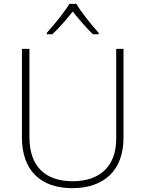

<svg xmlns="http://www.w3.org/2000/svg" viewBox="-20 -968 756 998"><path d="M377 -948H341C316 -906 260 -838 223 -797V-790H252C289 -824 329 -871 358 -908C388 -871 427 -824 463 -790H493V-797C456 -838 401 -906 377 -948ZM622 -252V-714H584V-246C584 -103 498 -26 358 -26C214 -26 133 -104 133 -255V-714H94V-254C94 -84 189 10 356 10C518 10 622 -80 622 -252Z"/></svg>

Font: Noto Sans Telugu ExtraLight
Style: Regular
Weight: 200
Designer: Jelle Bosma - Monotype Design Team
Foundry: Monotype Imaging Inc.
Version: Version 2.005